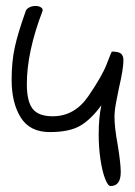

<svg xmlns="http://www.w3.org/2000/svg" viewBox="-20 -622 452 644"><path d="M311 -171Q311 -228 320 -269Q286 -222 249.5 -200.5Q213 -179 147 -179Q80 -179 49.5 -228Q19 -277 19 -354Q19 -415 29.5 -463Q40 -511 65 -581Q67 -591 77 -596.5Q87 -602 99 -602Q110 -602 117 -597.5Q124 -593 123 -586Q70 -448 70 -340Q70 -282 89.5 -257Q109 -232 157 -232Q230 -232 276 -299Q322 -366 337.5 -406Q353 -446 355 -449Q378 -449 386 -442Q394 -435 394 -420Q394 -391 379 -327Q378 -320 371 -286.5Q364 -253 364 -230Q364 -194 375 -135Q385 -73 385 -45Q385 2 351 2Q342 2 332.5 -22.5Q323 -47 317 -87Q311 -127 311 -171Z"/></svg>

Font: Indie Flower
Style: Regular
Weight: 400
Designer: Kimberly Geswein
Foundry: Kimberly Geswein
Version: Version 2.000